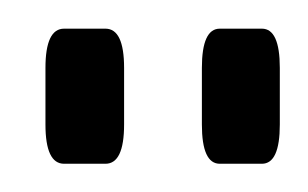

<svg xmlns="http://www.w3.org/2000/svg" viewBox="-20 -116 218 136"><path d="M25.4 0Q12.2 0 12.2 -27.8V-67.9Q12.2 -95.7 25.4 -95.7H54.7Q67.9 -95.7 67.9 -67.9V-27.8Q67.9 0 54.7 0ZM135.7 0Q123 0 123 -27.8V-67.9Q123 -95.7 135.7 -95.7H165.5Q178.2 -95.7 178.2 -67.9V-27.8Q178.2 0 165.5 0Z"/></svg>

Font: BenchNine
Style: Bold
Weight: 700
Version: Version 1 ; ttfautohint (v0.92.18-e454-dirty) -l 8 -r 50 -G 